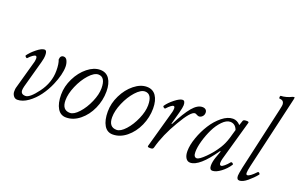

<svg xmlns="http://www.w3.org/2000/svg" viewBox="-89 -1085 2264 1458"><g transform="rotate(20 1043.0 -356.0)"><path d="M111.8 13.2Q92.3 13.2 80.6 -2.7Q68.8 -18.6 68.8 -37.1Q68.8 -56.2 70.8 -65.9L137.2 -304.2Q140.1 -318.8 140.1 -331.1Q140.1 -338.4 137 -343.8Q133.8 -349.1 128.9 -349.1Q121.6 -349.1 106.7 -338.9Q91.8 -328.6 74.2 -309.1Q72.8 -307.1 67.6 -310.1Q62.5 -313 58.8 -318.1Q55.2 -323.2 58.1 -326.2Q77.6 -354.5 115.7 -385.3Q153.8 -416 176.8 -416Q196.8 -416 196.8 -378.9Q196.8 -351.1 187 -317.9L127 -100.1Q122.1 -79.6 122.1 -68.8Q122.1 -35.2 160.2 -35.2Q194.8 -35.2 253.9 -115.2Q315.9 -198.7 315.9 -294.9Q315.9 -351.6 303.2 -381.8Q304.7 -416 332 -416Q351.6 -416 361.3 -394.3Q371.1 -372.6 371.1 -347.2Q371.1 -284.7 333 -195.8Q310.1 -142.6 276.1 -96.2Q242.2 -49.8 198 -18.3Q153.8 13.2 111.8 13.2Z M505.4 13.2Q460 13.2 435.8 -27.6Q411.6 -68.4 411.6 -138.2Q411.6 -205.1 443.6 -270Q475.6 -335 526.1 -375.5Q576.7 -416 627.4 -416Q676.3 -416 701.9 -378.7Q727.5 -341.3 727.5 -276.9Q727.5 -204.6 697.5 -137.7Q667.5 -70.8 615.7 -28.8Q564 13.2 505.4 13.2ZM521.5 -29.8Q553.2 -29.8 591.8 -72.3Q630.4 -114.7 657 -176Q683.6 -237.3 683.6 -287.1Q683.6 -377.9 626.5 -377.9Q592.8 -377.9 552.5 -333.3Q512.2 -288.6 484.9 -224.9Q457.5 -161.1 457.5 -108.9Q457.5 -29.8 521.5 -29.8Z M882.3 13.2Q836.9 13.2 812.7 -27.6Q788.6 -68.4 788.6 -138.2Q788.6 -205.1 820.6 -270Q852.5 -335 903.1 -375.5Q953.6 -416 1004.4 -416Q1053.2 -416 1078.9 -378.7Q1104.5 -341.3 1104.5 -276.9Q1104.5 -204.6 1074.5 -137.7Q1044.4 -70.8 992.7 -28.8Q940.9 13.2 882.3 13.2ZM898.4 -29.8Q930.2 -29.8 968.8 -72.3Q1007.3 -114.7 1033.9 -176Q1060.5 -237.3 1060.5 -287.1Q1060.5 -377.9 1003.4 -377.9Q969.7 -377.9 929.4 -333.3Q889.2 -288.6 861.8 -224.9Q834.5 -161.1 834.5 -108.9Q834.5 -29.8 898.4 -29.8Z M1186 13.2Q1171.4 13.2 1167.5 10.3Q1163.6 7.3 1166 0L1251 -304.2Q1254.4 -317.9 1254.4 -331.1Q1254.4 -349.1 1243.2 -349.1Q1236.8 -349.1 1222.9 -338.9Q1209 -328.6 1191.4 -309.1Q1187 -304.7 1177.7 -312Q1168.5 -319.3 1173.3 -325.2Q1193.4 -355 1232.2 -385.5Q1271 -416 1293 -416Q1314 -416 1314 -379.9Q1314 -362.3 1302.2 -317.9L1274.4 -216.8L1279.3 -215.8Q1332 -319.3 1372.8 -367.7Q1413.6 -416 1453.1 -416Q1470.2 -416 1480.2 -407.5Q1490.2 -398.9 1490.2 -382.8Q1490.2 -364.3 1478 -352.1Q1465.8 -339.8 1451.2 -339.8Q1443.8 -339.8 1432.9 -345.9Q1421.9 -352.1 1416 -352.1Q1382.8 -352.1 1313 -231.9Q1242.2 -113.3 1212.4 -2Q1210 6.8 1204.6 10Q1199.2 13.2 1186 13.2Z M1508.3 13.2Q1485.8 13.2 1472.7 -7.3Q1459.5 -27.8 1459.5 -63Q1459.5 -111.8 1481.2 -173.1Q1502.9 -234.4 1536.4 -287.1Q1569.8 -339.8 1614.7 -376Q1659.7 -412.1 1702.1 -412.1Q1735.8 -412.1 1762.2 -382.8L1775.4 -421.9Q1778.8 -431.6 1800.8 -432.1Q1821.3 -433.1 1821.3 -424.8Q1821.8 -423.8 1821.3 -422.9L1729.5 -98.1Q1724.6 -79.1 1724.6 -64.9Q1724.6 -44.9 1738.3 -44.9Q1746.6 -44.9 1763.9 -59.3Q1781.2 -73.7 1798.3 -95.2Q1802.2 -98.6 1807.4 -96.9Q1812.5 -95.2 1816.4 -90.6Q1820.3 -85.9 1818.4 -83Q1793.5 -43.9 1755.1 -15.4Q1716.8 13.2 1688.5 13.2Q1664.6 13.2 1664.6 -21Q1664.6 -49.3 1676.3 -85L1698.2 -146L1692.4 -147Q1582.5 13.2 1508.3 13.2ZM1544.4 -35.2Q1564 -35.2 1610.4 -81.3Q1656.7 -127.4 1689.5 -180.2Q1713.4 -218.8 1727.5 -265.1L1748.5 -337.9Q1731.4 -382.8 1690.4 -382.8Q1659.7 -382.8 1627.2 -349.4Q1594.7 -315.9 1571.5 -268.1Q1548.3 -220.2 1533.4 -167.7Q1518.6 -115.2 1518.6 -77.1Q1518.6 -35.2 1544.4 -35.2Z M1906.2 13.2Q1883.8 13.2 1883.8 -18.1Q1883.8 -31.7 1895 -86.9L2010.3 -596.2Q2018.1 -632.3 2018.1 -639.2Q2018.1 -675.8 1981.9 -675.8Q1978.5 -675.8 1977.3 -681.6Q1976.1 -687.5 1977.8 -693.4Q1979.5 -699.2 1982.9 -699.2Q2001.5 -699.2 2025.4 -705.8Q2049.3 -712.4 2065.9 -721.2Q2075.2 -725.1 2082 -725.1Q2085.4 -725.1 2085.9 -721.9Q2086.4 -718.8 2084 -708L1947.3 -117.2Q1942.9 -96.7 1940.7 -83.3Q1938.5 -69.8 1938.7 -61.3Q1939 -52.7 1941.7 -49.3Q1944.3 -45.9 1949.2 -45.9Q1969.7 -45.9 2016.1 -95.2Q2020 -98.6 2024.7 -96.4Q2029.3 -94.2 2032.5 -88.9Q2035.6 -83.5 2033.2 -81.1Q2006.3 -47.4 1969.7 -17.1Q1933.1 13.2 1906.2 13.2Z"/></g></svg>

Font: Junicode SmCond Light
Style: Italic
Weight: 300
Width: 4
Italic angle: -11°
Designer: Peter S. Baker
Version: Version 2.206